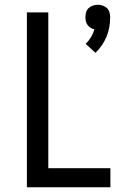

<svg xmlns="http://www.w3.org/2000/svg" viewBox="-20 -787 540 807"><path d="M381 -565 340 -603Q353 -615 362.5 -631Q372 -647 377 -664Q369 -665 361 -670Q353 -675 348 -682Q343 -689 341 -697.5Q339 -706 339 -715Q339 -725 342 -735.5Q345 -746 352.5 -753Q360 -760 370.5 -763.5Q381 -767 391 -767Q401 -767 411.5 -763.5Q422 -760 429.5 -753Q437 -746 440 -735.5Q443 -725 443 -715Q443 -694 439.5 -673.5Q436 -653 428 -633.5Q420 -614 408 -596.5Q396 -579 381 -565ZM93 0V-735H183V-80H444V0Z"/></svg>

Font: Iosevka SS10 Medium
Style: Regular
Weight: 500
Monospace: yes
Designer: Belleve Invis
Foundry: Belleve Invis
Version: Version 28.0.6; ttfautohint (v1.8.4)